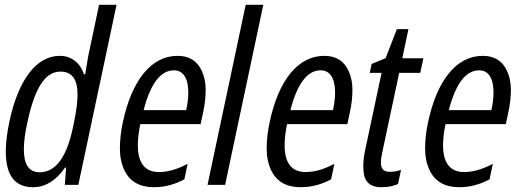

<svg xmlns="http://www.w3.org/2000/svg" viewBox="-20 -780 2198 810"><path d="M254.4 -72.8Q196.8 9.8 119.1 9.8Q4.4 9.8 4.4 -141.1Q4.4 -194.3 19.5 -266.1Q47.9 -399.9 103.3 -472.2Q158.7 -544.4 233.4 -544.4Q268.1 -544.4 295.2 -523.9Q322.3 -503.4 334 -466.3H339.4Q347.2 -517.1 351.6 -540L397.9 -759.8H471.7L310.5 0H253.4Q254.9 -22.5 258.8 -72.8ZM80.6 -149.9Q80.6 -53.2 147 -53.2Q247.6 -53.2 287.1 -239.7L292.5 -265.6Q307.1 -335.4 307.1 -381.3Q307.1 -478 235.4 -478Q186 -478 152.1 -424.6Q118.2 -371.1 95.7 -264.6Q80.6 -196.3 80.6 -149.9Z M629.4 9.8Q539.1 9.8 504.9 -61.5Q485.8 -101.6 485.8 -153.6Q485.8 -205.6 498 -263.2Q526.9 -398.9 586.9 -471.7Q647 -544.4 729.5 -544.4Q802.7 -544.4 831.5 -480.5Q847.7 -445.3 847.7 -400.9Q847.7 -356.4 837.4 -308.1L826.2 -256.3H571.8Q561.5 -205.6 561.5 -167.5Q561.5 -54.2 650.9 -54.2Q706.5 -54.2 771.5 -88.9L757.8 -23.4Q695.8 9.8 629.4 9.8ZM765.6 -315.4Q774.4 -356.9 774.4 -386.7Q774.4 -416.5 768.6 -437.5Q754.4 -483.4 713.9 -483.4Q629.4 -483.4 585.9 -315.4Z M929.7 0H855.5L1016.6 -759.8H1090.8Z M1248.5 9.8Q1158.2 9.8 1124 -61.5Q1105 -101.6 1105 -153.6Q1105 -205.6 1117.2 -263.2Q1146 -398.9 1206.1 -471.7Q1266.1 -544.4 1348.6 -544.4Q1421.9 -544.4 1450.7 -480.5Q1466.8 -445.3 1466.8 -400.9Q1466.8 -356.4 1456.5 -308.1L1445.3 -256.3H1190.9Q1180.7 -205.6 1180.7 -167.5Q1180.7 -54.2 1270 -54.2Q1325.7 -54.2 1390.6 -88.9L1377 -23.4Q1314.9 9.8 1248.5 9.8ZM1384.8 -315.4Q1393.6 -356.9 1393.6 -386.7Q1393.6 -416.5 1387.7 -437.5Q1373.5 -483.4 1333 -483.4Q1248.5 -483.4 1205.1 -315.4Z M1592.3 -135.3Q1586.9 -111.3 1586.9 -96.7Q1586.9 -82 1590.3 -73.7Q1597.7 -55.2 1623.8 -55.2Q1649.9 -55.2 1671.9 -63.5L1659.2 -3.9Q1630.9 9.8 1587.9 9.8Q1531.2 9.8 1517.6 -35.2Q1512.7 -52.7 1512.7 -84Q1512.7 -115.2 1525.4 -169.9L1589.8 -472.7H1540L1547.9 -510.3L1606.9 -534.7L1654.3 -657.2H1703.1L1677.2 -534.2H1766.1L1752.9 -472.7H1664.1Z M1917 9.8Q1826.7 9.8 1792.5 -61.5Q1773.4 -101.6 1773.4 -153.6Q1773.4 -205.6 1785.6 -263.2Q1814.5 -398.9 1874.5 -471.7Q1934.6 -544.4 2017.1 -544.4Q2090.3 -544.4 2119.1 -480.5Q2135.3 -445.3 2135.3 -400.9Q2135.3 -356.4 2125 -308.1L2113.8 -256.3H1859.4Q1849.1 -205.6 1849.1 -167.5Q1849.1 -54.2 1938.5 -54.2Q1994.1 -54.2 2059.1 -88.9L2045.4 -23.4Q1983.4 9.8 1917 9.8ZM2053.2 -315.4Q2062 -356.9 2062 -386.7Q2062 -416.5 2056.2 -437.5Q2042 -483.4 2001.5 -483.4Q1917 -483.4 1873.5 -315.4Z"/></svg>

Font: Open Sans Hebrew Condensed
Style: Italic
Weight: 400
Width: 3
Italic angle: -12°
Foundry: Ascender Corporation, Yanek Iontef
Version: Version 2.001;PS 002.001;hotconv 1.0.70;makeotf.lib2.5.58329